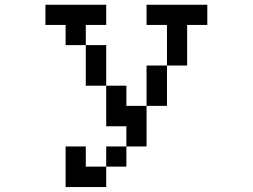

<svg xmlns="http://www.w3.org/2000/svg" viewBox="-20 -712 1040 790"><path d="M583 -609.4V-692.4H833V-609.4H750V-442.4H667V-609.4ZM250 57.6V-109.4H333V-26.4H417V-109.4H500V-26.4H417V57.6ZM167 -609.4V-692.4H417V-609.4H333V-526.4H250V-609.4ZM500 -109.4V-192.4H417V-359.4H333V-526.4H417V-359.4H500V-276.4H583V-109.4ZM667 -442.4V-276.4H583V-442.4Z"/></svg>

Font: KH Dot kagurazaka 12
Style: Regular
Weight: 400
Designer: Original version for X68000 by Keitarou Hiraki (http://hp.vector.co.jp/authors/VA000874/) / TrueType conversion by Homem
Version: Version 1.00.20150527